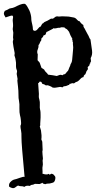

<svg xmlns="http://www.w3.org/2000/svg" viewBox="-25 -651 533 996"><path d="M287.1 -200.2Q256.8 -194.3 252 -196.3Q247.1 -196.3 244.1 -199.2Q241.2 -202.1 237.3 -203.1Q233.4 -204.1 228 -207Q222.7 -210 212.9 -208Q204.1 -214.8 195.3 -215.8Q192.4 -218.8 191.4 -222.7Q190.4 -226.6 185.1 -227.5Q179.7 -228.5 178.7 -224.6Q177.7 -220.7 172.9 -219.7L176.8 -164.1Q176.8 -156.2 176.3 -150.9Q175.8 -145.5 179.2 -134.3Q182.6 -123 181.6 -106.9Q180.7 -90.8 182.6 -84Q184.6 -77.1 185.1 -69.3Q185.5 -61.5 185.5 -54.7Q185.5 -47.9 185.5 -41L183.6 -7.8Q184.6 -1 183.1 1Q181.6 2.9 181.6 5.9L187.5 25.4L190.4 50.8V61.5L189.5 72.3L194.3 84L196.3 128.9Q194.3 129.9 194.8 136.7Q195.3 143.6 195.8 151.9Q196.3 160.2 197.3 167Q198.2 173.8 196.8 177.2Q195.3 180.7 196.8 191.9Q198.2 203.1 196.3 210.4Q194.3 217.8 195.3 230Q196.3 242.2 195.3 250Q209 254.9 220.7 253.9Q226.6 249 229 252.4Q231.4 255.9 234.4 254.4Q237.3 252.9 239.7 251Q242.2 249 248.5 252Q254.9 254.9 257.8 260.7Q264.6 265.6 261.2 280.3Q257.8 294.9 248 296.9Q244.1 297.9 237.3 299.8Q230.5 301.8 224.6 301.3Q218.8 300.8 209 304.7Q205.1 302.7 200.7 302.2Q196.3 301.8 196.3 296.9L180.7 303.7L156.2 302.7Q146.5 306.6 146.5 307.1Q146.5 307.6 141.1 307.6Q135.7 307.6 129.9 313.5Q110.4 309.6 101.6 318.4Q92.8 314.5 85 314.9Q77.1 315.4 68.4 311.5Q62.5 314.5 55.2 320.3Q47.9 326.2 39.6 324.7Q31.2 323.2 22.5 317.4Q19.5 303.7 28.3 293.9Q37.1 284.2 45.9 281.2Q59.6 278.3 77.6 271.5Q95.7 264.6 102.5 266.6Q85.9 91.8 86.4 64.5Q86.9 37.1 84 24.9Q81.1 12.7 81.1 2Q85 -5.9 84.5 -12.2Q84 -18.6 83.5 -26.4Q83 -34.2 81.5 -41Q80.1 -47.9 78.6 -53.7Q77.1 -59.6 76.2 -68.8Q75.2 -78.1 75.7 -89.4Q76.2 -100.6 75.7 -110.4Q75.2 -120.1 73.7 -127Q72.3 -133.8 71.3 -142.6Q70.3 -151.4 70.8 -160.2Q71.3 -168.9 70.3 -179.7Q69.3 -190.4 68.4 -201.2Q67.4 -211.9 65.9 -223.6Q64.5 -235.4 65.4 -237.3Q66.4 -239.3 66.4 -240.2L61.5 -267.6L63.5 -280.3Q63.5 -285.2 61.5 -289.1Q59.6 -293 58.6 -299.8Q57.6 -306.6 58.1 -316.4Q58.6 -326.2 56.6 -335.9Q55.7 -337.9 55.7 -341.3Q55.7 -344.7 54.7 -347.7L49.8 -364.3Q51.8 -374 50.8 -377.4Q49.8 -380.9 44.9 -408.2Q40 -435.5 42.5 -440.4Q44.9 -445.3 43.5 -450.2Q42 -455.1 43 -463.9Q43.9 -472.7 43.9 -481.4L41 -500Q43.9 -518.6 42.5 -527.3Q41 -536.1 41 -544.4Q41 -552.7 42.5 -558.1Q43.9 -563.5 41 -569.3Q35.2 -571.3 27.3 -568.4Q19.5 -565.4 3.9 -560.5Q-4.9 -574.2 -4.9 -580.6Q-4.9 -586.9 0 -594.7Q12.7 -599.6 15.6 -601.6Q22.5 -607.4 31.7 -608.4Q41 -609.4 49.8 -613.3L63.5 -620.1Q95.7 -635.7 106.4 -629.9Q115.2 -621.1 119.1 -612.3L127 -597.7Q131.8 -587.9 134.8 -574.2Q137.7 -560.5 137.2 -556.2Q136.7 -551.8 137.7 -546.4Q138.7 -541 139.2 -537.6Q139.6 -534.2 142.6 -522.5Q145.5 -510.7 145.5 -501.5Q145.5 -492.2 154.3 -491.2Q163.1 -490.2 171.4 -501.5Q179.7 -512.7 185.5 -512.7Q187.5 -516.6 189.9 -520.5Q192.4 -524.4 194.3 -528.3Q199.2 -529.3 201.2 -532.7Q203.1 -536.1 212.9 -540Q222.7 -543.9 228.5 -547.9Q234.4 -551.8 240.2 -554.7Q249 -551.8 255.9 -558.6Q262.7 -565.4 270.5 -566.4Q279.3 -564.5 285.2 -565.4Q291 -566.4 296.9 -566.4L322.3 -565.4Q332 -565.4 339.4 -563.5Q346.7 -561.5 353 -561Q359.4 -560.5 364.7 -557.6Q370.1 -554.7 375.5 -547.9Q380.9 -541 387.7 -541Q396.5 -527.3 407.2 -521.5Q407.2 -511.7 410.6 -507.8Q414.1 -503.9 418.5 -494.1Q422.9 -484.4 429.2 -474.1Q435.5 -463.9 437.5 -457.5Q439.5 -451.2 444.3 -446.3Q445.3 -434.6 447.8 -421.9Q450.2 -409.2 452.6 -387.7Q455.1 -366.2 445.3 -349.6L447.3 -332Q443.4 -330.1 443.8 -325.7Q444.3 -321.3 439.5 -319.3Q441.4 -313.5 437 -310.1Q432.6 -306.6 430.7 -303.7Q428.7 -300.8 430.7 -296.4Q432.6 -292 427.7 -287.1Q422.9 -282.2 420.9 -273.4Q418.9 -264.6 413.1 -262.7Q408.2 -257.8 408.2 -251Q399.4 -250 392.6 -242.2Q377.9 -225.6 369.1 -225.6Q359.4 -216.8 354.5 -218.8Q349.6 -220.7 345.7 -218.3Q341.8 -215.8 335 -215.8Q335.9 -210 331.1 -210Q326.2 -210 324.2 -207Q312.5 -203.1 308.6 -203.6Q304.7 -204.1 303.2 -201.2Q301.8 -198.2 298.8 -198.2ZM170.9 -369.1 169.9 -338.9Q171.9 -335 175.8 -332Q179.7 -329.1 182.1 -322.3Q184.6 -315.4 186.5 -309.6Q188.5 -303.7 190.4 -298.8Q194.3 -296.9 197.8 -294.4Q201.2 -292 204.1 -290Q208 -281.2 213.9 -276.4Q219.7 -271.5 224.6 -263.7Q237.3 -262.7 248 -260.7Q258.8 -258.8 269.5 -256.8Q275.4 -258.8 282.7 -261.7Q290 -264.6 299.8 -260.7Q301.8 -264.6 306.2 -265.1Q310.5 -265.6 313.5 -267.6L322.3 -278.3Q329.1 -284.2 330.1 -288.6Q331.1 -293 334.5 -300.3Q337.9 -307.6 338.9 -309.6Q339.8 -311.5 340.3 -314.9Q340.8 -318.4 344.2 -323.2Q347.7 -328.1 349.1 -339.4Q350.6 -350.6 351.6 -365.7Q352.5 -380.9 354 -393.1Q355.5 -405.3 354 -414.6Q352.5 -423.8 353.5 -428.2Q354.5 -432.6 350.6 -434.6Q353.5 -436.5 350.6 -442.4Q347.7 -448.2 350.6 -449.2Q339.8 -466.8 333 -486.3Q324.2 -499 318.4 -501.5Q312.5 -503.9 307.6 -509.8Q303.7 -507.8 299.8 -509.3Q295.9 -510.7 289.6 -508.3Q283.2 -505.9 280.8 -506.8Q278.3 -507.8 268.6 -504.9Q258.8 -502 252.9 -504.9Q251 -502 242.2 -498Q233.4 -494.1 228 -490.7Q222.7 -487.3 216.8 -485.4Q214.8 -483.4 213.9 -479.5Q212.9 -475.6 211.9 -472.7Q208 -468.8 200.2 -466.8Q199.2 -458 190.4 -453.1L188.5 -440.4Q183.6 -435.5 181.6 -428.7Q179.7 -421.9 174.8 -417Q175.8 -406.2 171.9 -397.5Q168 -388.7 168 -381.8Q168 -375 170.9 -369.1Z"/></svg>

Font: Mountains of Christmas
Style: Bold
Weight: 700
Designer: Crystal Kluge
Foundry: Font Diner, Inc DBA Tart Workshop
Version: Version 1.002